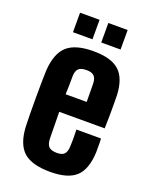

<svg xmlns="http://www.w3.org/2000/svg" viewBox="-144 -839 728 925"><g transform="rotate(20 220.0 -376.0)"><path d="M279 -226H405Q406 -217 406 -194.5Q406 -172 406 -155Q402 -67 361 -29Q320 9 229 9Q135 9 92.5 -29Q50 -67 45 -155Q44 -177 43.5 -215.5Q43 -254 43 -297.5Q43 -341 43.5 -380Q44 -419 45 -444Q51 -533 93.5 -571Q136 -609 228 -609Q319 -609 360.5 -571.5Q402 -534 406 -449Q406 -436 406.5 -408Q407 -380 406.5 -345Q406 -310 405 -278H172Q172 -243 173 -209Q174 -175 174 -141Q175 -112 187.5 -100Q200 -88 229 -88Q255 -88 266.5 -100Q278 -112 279 -141Q281 -170 279 -226ZM228 -512Q199 -512 187 -500.5Q175 -489 174 -463Q174 -438 173.5 -415Q173 -392 172 -368H280Q280 -401 279.5 -427.5Q279 -454 279 -463Q278 -489 266 -500.5Q254 -512 228 -512ZM248 -661V-761H347V-661ZM103 -661V-761H203V-661Z"/></g></svg>

Font: Big Shoulders Display ExtraBold
Style: Regular
Weight: 800
Designer: Patric King
Foundry: XO Type Co
Version: Version 1.000; ttfautohint (v1.8.2)